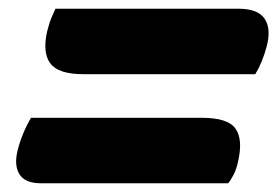

<svg xmlns="http://www.w3.org/2000/svg" viewBox="-20 -520 640 440"><path d="M107 -500H527Q571 -500 586.5 -477Q602 -454 591 -413Q581 -376 565 -350H171Q114 -350 95.5 -374.5Q77 -399 88 -448Q93 -468 98 -479.5Q103 -491 107 -500ZM51 -250H443Q502 -250 519.5 -225.5Q537 -201 526 -152Q522 -132 515 -119Q508 -106 503 -100H74Q38 -100 25 -120Q12 -140 20 -174Q30 -214 51 -250Z"/></svg>

Font: Recursive Sn Csl St XBd
Style: Italic
Weight: 800
Italic angle: -15°
Version: Version 1.079;hotconv 1.0.112;makeotfexe 2.5.65598; ttfautoh